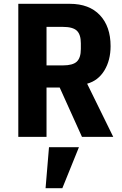

<svg xmlns="http://www.w3.org/2000/svg" viewBox="-20 -718 640 1007"><path d="M224 0H76V-698H346Q448 -698 504 -638.5Q560 -579 560 -476Q560 -402 527.5 -348.5Q495 -295 437 -279L574 0H410L293 -259H224ZM310 -375Q362 -375 383 -395Q404 -415 404 -461V-491Q404 -537 383 -557Q362 -577 310 -577H224V-375ZM237 54H394L307 269H219Z"/></svg>

Font: iA Writer Duo V
Style: Regular
Weight: 400
Designer: Mike Abbink, Paul van der Laan, Pieter van Rosmalen, Oliver Reichenstein
Foundry: Information Architects Inc.
Version: Version 2.000